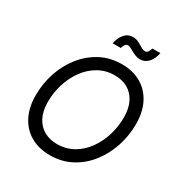

<svg xmlns="http://www.w3.org/2000/svg" viewBox="-210 -1082 1185 1248"><g transform="rotate(30 382.5 -458.0)"><path d="M341.3 9.8Q258.8 9.8 197.3 -25.4Q135.7 -60.5 101.8 -126.2Q67.9 -191.9 67.9 -283.2Q67.9 -369.6 94.7 -450.9Q121.6 -532.2 172.4 -596.7Q223.1 -661.1 294.4 -699.2Q365.7 -737.3 454.1 -737.3Q536.6 -737.3 597.7 -702.1Q658.7 -667 692.6 -601.6Q726.6 -536.1 726.6 -444.8Q726.6 -357.9 699.7 -276.6Q672.9 -195.3 622.3 -130.6Q571.8 -65.9 500.7 -28.1Q429.7 9.8 341.3 9.8ZM344.7 -76.2Q413.1 -76.2 467.3 -107.4Q521.5 -138.7 559.3 -191.4Q597.2 -244.1 616.9 -309.3Q636.7 -374.5 636.7 -442.4Q636.7 -510.7 613 -557.4Q589.4 -604 547.4 -627.7Q505.4 -651.4 450.7 -651.4Q382.3 -651.4 328.1 -620.1Q273.9 -588.9 235.8 -536.1Q197.8 -483.4 177.7 -418.5Q157.7 -353.5 157.7 -285.6Q157.7 -217.3 181.6 -170.7Q205.6 -124 247.8 -100.1Q290 -76.2 344.7 -76.2ZM538.1 -822.8Q520 -822.8 503.7 -828.9Q487.3 -835 473.1 -843Q459 -851.1 447.3 -857.2Q435.5 -863.3 426.3 -863.3Q412.6 -863.3 404.5 -850.8Q396.5 -838.4 393.6 -824.7H332Q341.3 -869.6 365.5 -897.9Q389.6 -926.3 428.2 -926.3Q447.3 -926.3 462.4 -919.9Q477.5 -913.6 490.5 -905.5Q503.4 -897.5 515.1 -891.1Q526.9 -884.8 539.1 -884.8Q551.8 -884.8 559.3 -894.3Q566.9 -903.8 572.8 -924.3H632.8Q623.5 -877 598.4 -849.9Q573.2 -822.8 538.1 -822.8Z"/></g></svg>

Font: Adwaita Sans
Style: Italic
Weight: 400
Italic angle: -9.39999°
Designer: Rasmus Andersson
Foundry: rsms
Version: Version 4.001;git-9221beed3